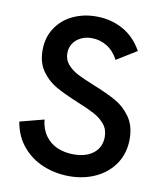

<svg xmlns="http://www.w3.org/2000/svg" viewBox="-80 -766 712 839"><g transform="rotate(10 275.5 -346.0)"><path d="M27.8 -189.5 134.8 -217.3Q139.2 -174.8 160.2 -146Q181.2 -117.2 213.6 -103.3Q246.1 -89.4 285.2 -89.4Q342.3 -89.4 374.8 -116.2Q407.2 -143.1 407.2 -188.5Q407.2 -221.2 388.2 -244.1Q369.1 -267.1 340.6 -282.2Q312 -297.4 262.7 -317.4Q201.2 -342.8 163.8 -364Q126.5 -385.3 100.1 -422.1Q73.7 -459 73.7 -514.6Q73.7 -571.3 101.6 -613.5Q129.4 -655.8 176.5 -678Q223.6 -700.2 279.8 -700.2Q345.2 -700.2 398.2 -671.1Q451.2 -642.1 484.4 -583L395 -527.8Q376.5 -564.5 345.2 -584Q314 -603.5 276.9 -603.5Q251 -603.5 229.5 -593.3Q208 -583 195.3 -564.2Q182.6 -545.4 182.6 -521Q182.6 -491.2 200.7 -470.5Q218.8 -449.7 246.1 -435.5Q273.4 -421.4 320.3 -402.8Q382.3 -377.9 421.6 -356Q460.9 -334 488.5 -295.2Q516.1 -256.3 516.1 -197.8Q516.1 -135.7 485.4 -89.1Q454.6 -42.5 401.6 -17.3Q348.6 7.8 283.7 7.8Q222.2 7.8 167.7 -14.4Q113.3 -36.6 75.7 -81.3Q38.1 -126 27.8 -189.5Z"/></g></svg>

Font: Acari Sans SemiBold
Style: Regular
Weight: 600
Designer: Alfredo Marco Pradil and Stefan Peev
Foundry: Hanken Design Co.
Version: Version 1.045;January 11, 2019;FontCreator 11.5.0.2425 64-bi